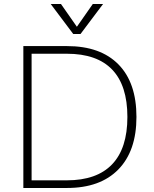

<svg xmlns="http://www.w3.org/2000/svg" viewBox="-20 -934 765 954"><path d="M96 -705H313Q479 -705 568.5 -614Q658 -523 658 -353Q658 -184 568 -92Q478 0 313 0H96ZM312 -38Q461 -38 537 -117.5Q613 -197 613 -353Q613 -509 537.5 -588Q462 -667 312 -667H137V-38ZM441 -914H492L380 -765H344L232 -914H283L362 -801Z"/></svg>

Font: wassup Sans
Style: Light
Weight: 200
Version: Version 2.001